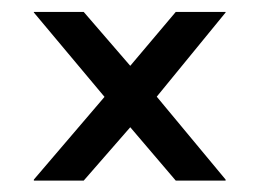

<svg xmlns="http://www.w3.org/2000/svg" viewBox="-20 -515 445 329"><path d="M159.1 -349 38 -493.6V-494.6H123.4L248.3 -350V-349ZM38 -205.5V-207.3L159.1 -349L248.3 -349.7V-348.7L123.4 -205.5ZM281.2 -205.5 159.1 -348.7V-349.7H248.3L366.6 -207.3V-205.5ZM159.1 -349V-350L281.2 -494.6H366.6V-493.6L248.3 -349Z"/></svg>

Font: Foldit Thin
Style: Regular
Weight: 100
Designer: Sophia Tai
Foundry: Sophia Tai
Version: Version 1.003